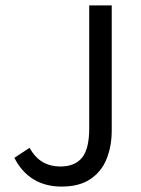

<svg xmlns="http://www.w3.org/2000/svg" viewBox="-20 -676 519 708"><path d="M207 12Q148 12 104 -14.5Q60 -41 33 -94L89 -131Q109 -95 137.5 -78.5Q166 -62 202 -62Q256 -62 282.5 -94.5Q309 -127 309 -203V-656H392V-195Q392 -138 373.5 -91Q355 -44 314 -16Q273 12 207 12Z"/></svg>

Font: Source Sans 3
Style: Regular
Weight: 400
Designer: Paul D. Hunt
Foundry: Adobe
Version: Version 3.046;hotconv 1.0.118;makeotfexe 2.5.65603